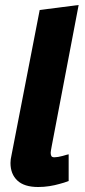

<svg xmlns="http://www.w3.org/2000/svg" viewBox="-20 -745 342 769"><path d="M255 -20Q237 -13 217 -8Q200 -3 178 0.5Q156 4 133 4Q77 4 49.5 -22Q22 -48 22 -92Q22 -99 23 -107Q24 -115 26 -123L139 -705L295 -725L187 -159Q185 -146 184 -142Q183 -138 183 -133Q183 -126 185.5 -120.5Q188 -115 198 -115Q204 -115 213 -116.5Q222 -118 231 -120.5Q240 -123 246.5 -125Q253 -127 255 -127Z"/></svg>

Font: Amaranth
Style: Bold Italic
Weight: 700
Italic angle: -12°
Designer: Gesine Todt
Foundry: Gesine Todt
Version: Version 1.001